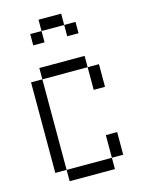

<svg xmlns="http://www.w3.org/2000/svg" viewBox="-129 -949 758 1024"><g transform="rotate(-15 250.0 -437.5)"><path d="M375 -750V-812.5H312.5V-750ZM125 -62.5V0H375V-62.5ZM125 -62.5Q125 -62.5 125 -562.5H62.5Q62.5 -562.5 62.5 -62.5ZM375 -62.5H437.5Q437.5 -62.5 437.5 -187.5H375Q375 -187.5 375 -62.5ZM375 -562.5Q375 -562.5 375 -437.5H437.5Q437.5 -437.5 437.5 -562.5ZM125 -562.5H375V-625H125ZM187.5 -812.5H125V-750H187.5ZM187.5 -812.5H312.5V-875H187.5Z"/></g></svg>

Font: CalcUnifontExMono
Style: Regular
Weight: 500
Version: Version 15.0.06